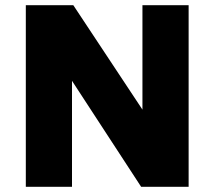

<svg xmlns="http://www.w3.org/2000/svg" viewBox="-20 -720 826 740"><path d="M79.5 0V-700H262.5L529 -297.5V-700H707V0H524L257.5 -408.5V0Z"/></svg>

Font: Geologica Thin Roman ExtraBold
Style: Regular
Weight: 800
Version: Version 1.010;gftools[0.9.28]